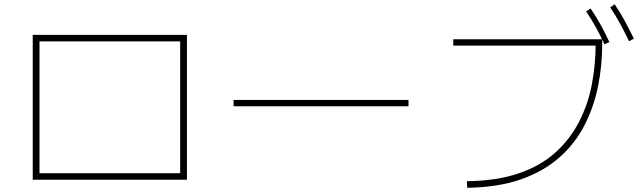

<svg xmlns="http://www.w3.org/2000/svg" viewBox="-20 -868 3040 909"><path d="M135 -17V-703H865V-17ZM167 -48H833V-672H167Z M1914 -395V-365H1086V-395Z M2192 21 2190 -10Q2333 -12 2436.5 -47.5Q2540 -83 2609.5 -146Q2679 -209 2721.5 -291.5Q2764 -374 2782 -468Q2800 -562 2800 -660L2808 -652H2126V-682H2831V-660Q2831 -558 2811.5 -460.5Q2792 -363 2748 -276.5Q2704 -190 2630 -124Q2556 -58 2448 -19.5Q2340 19 2192 21ZM2842 -658Q2823 -699 2801.5 -738Q2780 -777 2755 -814L2776 -828Q2802 -790 2824 -750Q2846 -710 2865 -669ZM2958 -673Q2938 -715 2916 -755.5Q2894 -796 2869 -833L2890 -848Q2917 -808 2939 -767Q2961 -726 2981 -685Z"/></svg>

Font: Murecho Thin ExtraLight
Style: Regular
Weight: 250
Version: Version 1.010